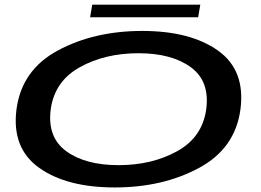

<svg xmlns="http://www.w3.org/2000/svg" viewBox="-20 -818 1149 844"><path d="M484.5 6Q695.5 6 854.8 -79.8Q1014 -165.5 1037 -337.5Q1059.5 -509.5 938 -595.8Q816.5 -682 605.5 -682Q394.5 -682 235 -596.5Q75.5 -511 52.5 -337.5Q30.5 -167 151.8 -80.5Q273 6 484.5 6ZM501.5 -92Q355 -92 271 -153.5Q187 -215 203 -337.5Q220 -461 330.8 -522.5Q441.5 -584 588.5 -584Q734.5 -584 818.8 -522.5Q903 -461 886.5 -337.5Q869.5 -214.5 758.5 -153.2Q647.5 -92 501.5 -92ZM376 -742H851L860.5 -797.5H385.5Z"/></svg>

Font: Anybody ExtraExpanded Medium
Style: Italic
Weight: 500
Width: 8
Italic angle: -10°
Version: Version 1.113;gftools[0.9.25]